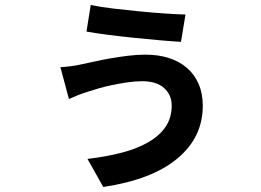

<svg xmlns="http://www.w3.org/2000/svg" viewBox="-20 -675 1040 766"><path d="M665 -254Q665 -296 635 -323.5Q605 -351 547 -351Q519 -351 488.5 -346.5Q458 -342 429 -336Q400 -330 374 -322.5Q348 -315 330 -309Q313 -304 290.5 -295Q268 -286 255 -280L221 -407Q241 -408 263.5 -411Q286 -414 303 -418Q324 -422 354.5 -429Q385 -436 419.5 -442Q454 -448 490.5 -452.5Q527 -457 560 -457Q612 -457 654 -443.5Q696 -430 726 -404Q756 -378 772.5 -340Q789 -302 789 -253Q789 -127 687.5 -42.5Q586 42 392 71L329 -41Q406 -50 468 -66.5Q530 -83 574 -109Q618 -135 641.5 -170.5Q665 -206 665 -254ZM342 -655Q381 -647 431 -641Q481 -635 532.5 -630Q584 -625 633 -621.5Q682 -618 720 -617L702 -508Q667 -510 616 -514.5Q565 -519 511.5 -524.5Q458 -530 408 -536.5Q358 -543 325 -549Z"/></svg>

Font: SpoqaHanSansJP-Bold
Style: Regular
Weight: 700
Designer: [Source Han Sans]
Ryoko NISHIZUKA  (kana & ideographs); Paul D. Hunt (Latin, Greek & Cyrillic); Wenlong ZHANG  (bopomofo
Foundry: Spoqa (http://bi.spoqa.com)
Version: Version 1.002.20150607